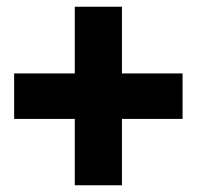

<svg xmlns="http://www.w3.org/2000/svg" viewBox="-20 -593 584 570"><path d="M522 -240H342V-43H202V-240H22V-375H202V-573H342V-375H522Z"/></svg>

Font: Farro
Style: Bold
Weight: 700
Designer: Aceler Chua
Foundry: Grayscale Limited
Version: Version 1.101